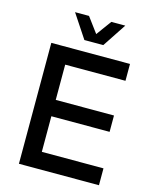

<svg xmlns="http://www.w3.org/2000/svg" viewBox="-132 -1001 874 1089"><g transform="rotate(15 304.5 -456.5)"><path d="M86 0V-710H548V-611H194V-404H536V-308H194V-99H556V0ZM171 -913H253L319 -824L384 -913H466L374 -774H263Z"/></g></svg>

Font: Geist Med
Style: Regular
Weight: 400
Designer: Basement.studio, Andrés Briganti, Mateo Zaragoza
Foundry: Basement.studio, Vercel, Andrés Briganti, Guido Ferreyra, Mateo Zaragoza
Version: Version 1.401